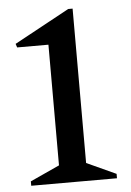

<svg xmlns="http://www.w3.org/2000/svg" viewBox="-52 -744 533 783"><g transform="rotate(-5 215.0 -352.5)"><path d="M44 0V-18L164 -73V-567H36L31 -582L257 -705H275V-73L395 -18V0Z"/></g></svg>

Font: Platypi Light
Style: Regular
Weight: 400
Version: Version 1.200